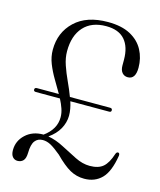

<svg xmlns="http://www.w3.org/2000/svg" viewBox="-109 -793 736 881"><g transform="rotate(15 259.0 -352.5)"><path d="M25 -33Q25 -77 57.8 -107.5Q90.5 -138 141.5 -138L142 -137.5Q198 -178 197.5 -235Q197.5 -255 190.2 -275.8Q183 -296.5 172 -317.5H58Q47 -317.5 47 -326.5Q47 -336 58.5 -336H162Q145 -365.5 126.5 -396.5Q108 -427.5 95.2 -459.8Q82.5 -492 82.5 -525.5Q82.5 -607.5 138.2 -660.5Q194 -713.5 295 -713.5Q360 -713.5 401.8 -691Q443.5 -668.5 463.8 -630.5Q484 -592.5 484 -547Q484 -492 447 -492Q430.5 -492 420.2 -504Q410 -516 410 -538V-565Q410 -626 380.8 -659.5Q351.5 -693 292 -693Q222.5 -693 185 -651.2Q147.5 -609.5 147.5 -536Q147.5 -504 159 -470.5Q170.5 -437 186.2 -403.2Q202 -369.5 214.5 -336H405.5Q416 -336 416 -326.5Q416 -317.5 406 -317.5H221.5Q227 -300.5 230 -284Q233 -267.5 233 -251.5Q232.5 -218.5 216 -188.8Q199.5 -159 166 -135.5Q203.5 -129 240.8 -109.2Q278 -89.5 313.8 -71.8Q349.5 -54 383.5 -54Q424.5 -54 446.8 -73Q469 -92 483.5 -137.5Q487.5 -148 495 -147Q502.5 -146 501.5 -133.5Q489 -55.5 456.8 -23Q424.5 9.5 374.5 9.5Q337.5 9.5 306.2 -8Q275 -25.5 233.5 -67.5Q204 -92 184.8 -102.5Q165.5 -113 146 -113Q122.5 -113 109.2 -95.8Q96 -78.5 95.5 -39Q95 -12.5 84.8 -1.5Q74.5 9.5 57.5 9.5Q43.5 9.5 34.2 -1.2Q25 -12 25 -33Z"/></g></svg>

Font: Fraunces 144pt Soft Light
Style: Regular
Weight: 300
Version: Version 1.000;[0bf87f6ff]